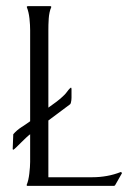

<svg xmlns="http://www.w3.org/2000/svg" viewBox="-20 -608 459 628"><path d="M213.9 -317.9V-294.9Q213.9 -293 213.9 -288.8Q213.9 -284.7 213.4 -280.3Q212.9 -275.9 211.9 -272.2Q210.9 -268.6 209.5 -267.1L138.2 -213.9V-28.3H282.7Q306.2 -28.3 329.6 -32.5Q353 -36.6 375 -45.4L377.9 -43.9L378.9 -41.5L356.4 -2L353.5 0H69.3L67.4 -1V-3.9Q70.3 -10.3 72.5 -20Q74.7 -29.8 75.9 -40.3Q77.1 -50.8 77.9 -61Q78.6 -71.3 78.6 -78.6V-168.9Q73.2 -165 64.9 -157.2Q56.6 -149.4 48.3 -141.1Q40 -132.8 33 -126Q25.9 -119.1 23.4 -118.2H22.9L21.5 -120.1L23.4 -168.9Q34.7 -182.1 49.6 -191.7Q64.5 -201.2 78.6 -211.4V-509.3Q78.6 -516.6 78.1 -526.6Q77.6 -536.6 76.4 -547.4Q75.2 -558.1 73 -567.6Q70.8 -577.1 67.9 -584V-586.9Q68.4 -586.9 69.6 -587.4Q70.8 -587.9 71.3 -587.9H145L147 -586.9H147.5V-584Q144 -576.7 142.1 -567.1Q140.1 -557.6 139.4 -547.4Q138.7 -537.1 138.4 -527.1Q138.2 -517.1 138.2 -509.3V-255.9Q151.9 -265.6 165 -275.4Q178.2 -285.2 189.9 -296.9Q195.3 -302.2 199.5 -308.1Q203.6 -314 208.5 -318.8L212.4 -321.8Z"/></svg>

Font: CAT Linz
Style: Regular
Weight: 400
Designer: Peter Wiegel
Foundry: Peter Wiegel
Version: Version 1.08